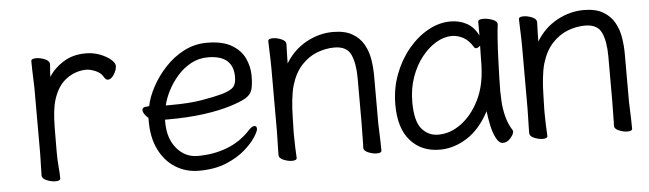

<svg xmlns="http://www.w3.org/2000/svg" viewBox="-39 -616 2578 763"><g transform="rotate(-5 1250.0 -234.0)"><path d="M105 -367Q105 -377 104 -398Q103 -419 102.5 -441Q102 -463 102 -474Q102 -484 122 -484Q138 -484 156.5 -476.5Q175 -469 175 -456Q175 -446 173.5 -434Q172 -422 172 -405Q192 -438 230 -462Q268 -486 320 -486Q350 -486 376 -476Q402 -466 418.5 -452Q435 -438 435 -426Q435 -410 423.5 -392Q412 -374 399 -374Q391 -374 385 -384Q375 -403 353.5 -412Q332 -421 317 -421Q275 -421 238.5 -395Q202 -369 185 -315Q178 -293 175 -266Q172 -239 171.5 -201Q171 -163 171 -106Q171 -75 173.5 -46Q176 -17 176 0Q176 10 156 10Q140 10 121.5 2.5Q103 -5 103 -18Q103 -26 103.5 -44.5Q104 -63 104.5 -81Q105 -99 105 -106Z M611 -196V-186Q611 -121 644.5 -81Q678 -41 728 -41Q792 -41 845.5 -61.5Q899 -82 939 -125Q946 -133 952 -136.5Q958 -140 962 -140Q972 -140 972 -128Q972 -119 957.5 -96Q943 -73 913 -46.5Q883 -20 837 -1Q791 18 728 18Q677 18 635.5 -7.5Q594 -33 570 -81Q546 -129 546 -195V-209Q537 -216 531 -225Q525 -234 525 -241Q525 -254 544 -254Q545 -254 548.5 -254.5Q552 -255 553 -255Q560 -291 581.5 -331Q603 -371 636 -406.5Q669 -442 711.5 -464Q754 -486 803 -486Q865 -486 901.5 -464.5Q938 -443 953.5 -409.5Q969 -376 969 -340Q969 -306 963.5 -286Q958 -266 938 -253.5Q918 -241 873 -227Q828 -213 765.5 -204.5Q703 -196 624 -196ZM639 -252Q713 -252 763 -260.5Q813 -269 846 -278Q882 -289 892.5 -302Q903 -315 903 -341Q903 -428 802 -428Q765 -428 734 -411Q703 -394 679.5 -367Q656 -340 640.5 -309.5Q625 -279 619 -252Z M1386 -17Q1387 -25 1387 -44Q1387 -63 1387.5 -83.5Q1388 -104 1388 -115V-293Q1388 -352 1372 -387.5Q1356 -423 1306 -423Q1272 -423 1237.5 -410Q1203 -397 1175 -367Q1147 -337 1132 -287Q1125 -262 1121.5 -228.5Q1118 -195 1117.5 -162Q1117 -129 1116 -105V-89Q1116 -65 1117 -42Q1118 -19 1119 1Q1119 11 1100 11Q1084 11 1066 3.5Q1048 -4 1048 -17Q1048 -25 1048.5 -46Q1049 -67 1049.5 -87.5Q1050 -108 1050 -115V-364Q1050 -374 1049.5 -395Q1049 -416 1048 -438Q1047 -460 1047 -471Q1047 -481 1066 -481Q1082 -481 1100 -473.5Q1118 -466 1118 -453Q1118 -453 1117.5 -439Q1117 -425 1116.5 -407Q1116 -389 1116 -376Q1148 -429 1199.5 -457Q1251 -485 1306 -485Q1354 -485 1383.5 -467.5Q1413 -450 1428.5 -422Q1444 -394 1449 -361Q1454 -328 1454 -297V-105Q1454 -99 1455 -78Q1456 -57 1456.5 -34Q1457 -11 1457 1Q1457 11 1438 11Q1422 11 1404 3.5Q1386 -4 1386 -16Z M1961 -457Q1958 -435 1955.5 -398.5Q1953 -362 1951.5 -321.5Q1950 -281 1949 -246Q1948 -211 1948 -193Q1948 -179 1949.5 -151.5Q1951 -124 1958.5 -93Q1966 -62 1983 -35Q1985 -31 1985 -29Q1985 -18 1971.5 -2.5Q1958 13 1941 13Q1926 13 1914.5 -8.5Q1903 -30 1896.5 -60.5Q1890 -91 1887 -118Q1850 -48 1797.5 -15Q1745 18 1689 18Q1616 18 1572 -31.5Q1528 -81 1528 -175Q1528 -239 1549 -295Q1570 -351 1605.5 -394Q1641 -437 1685 -461.5Q1729 -486 1775 -486Q1810 -486 1839 -470.5Q1868 -455 1885 -420V-475Q1885 -485 1906 -485Q1923 -485 1942 -478Q1961 -471 1961 -459ZM1884 -380Q1875 -371 1867 -371Q1863 -371 1860 -375Q1843 -404 1820.5 -416Q1798 -428 1775 -428Q1744 -428 1712.5 -409.5Q1681 -391 1654.5 -357.5Q1628 -324 1612 -278.5Q1596 -233 1596 -180Q1596 -104 1622 -73Q1648 -42 1688 -42Q1736 -42 1779 -73.5Q1822 -105 1850.5 -161Q1879 -217 1882 -291Q1883 -305 1883 -330Q1883 -355 1884 -380Z M2386 -17Q2387 -25 2387 -44Q2387 -63 2387.5 -83.5Q2388 -104 2388 -115V-293Q2388 -352 2372 -387.5Q2356 -423 2306 -423Q2272 -423 2237.5 -410Q2203 -397 2175 -367Q2147 -337 2132 -287Q2125 -262 2121.5 -228.5Q2118 -195 2117.5 -162Q2117 -129 2116 -105V-89Q2116 -65 2117 -42Q2118 -19 2119 1Q2119 11 2100 11Q2084 11 2066 3.5Q2048 -4 2048 -17Q2048 -25 2048.5 -46Q2049 -67 2049.5 -87.5Q2050 -108 2050 -115V-364Q2050 -374 2049.5 -395Q2049 -416 2048 -438Q2047 -460 2047 -471Q2047 -481 2066 -481Q2082 -481 2100 -473.5Q2118 -466 2118 -453Q2118 -453 2117.5 -439Q2117 -425 2116.5 -407Q2116 -389 2116 -376Q2148 -429 2199.5 -457Q2251 -485 2306 -485Q2354 -485 2383.5 -467.5Q2413 -450 2428.5 -422Q2444 -394 2449 -361Q2454 -328 2454 -297V-105Q2454 -99 2455 -78Q2456 -57 2456.5 -34Q2457 -11 2457 1Q2457 11 2438 11Q2422 11 2404 3.5Q2386 -4 2386 -16Z"/></g></svg>

Font: Moon Stars Kai T HW
Style: Regular
Weight: 400
Designer: GuiWonder
Version: Version 1.101